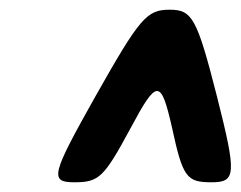

<svg xmlns="http://www.w3.org/2000/svg" viewBox="-20 -731 495 395"><path d="M334 -468C356 -366 364 -356 415 -356C466 -356 467 -372 426 -534C385 -695 375 -711 329 -711C282 -711 268 -695 177 -534C86 -372 81 -356 133 -356C184 -356 194 -366 249 -468C303 -569 311 -569 334 -468Z"/></svg>

Font: Asimov Print
Style: AIt
Weight: 500
Designer: Google
Version: Version 2.000980: 2014